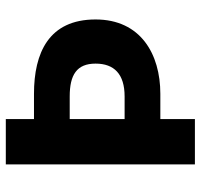

<svg xmlns="http://www.w3.org/2000/svg" viewBox="-35 -656 691 661"><g transform="rotate(-90 310.5 -325.5)"><path d="M75 0H231V-119H318C455 -119 574 -187 574 -342C574 -503 459 -554 318 -554H231V-651H75ZM231 -242V-431H309C383 -431 422 -407 422 -342C422 -278 386 -242 309 -242Z"/></g></svg>

Font: DAIFUKU Sans
Style: Bold
Weight: 700
Designer: Original font ‘Source Han Sans JP’ : Paul D. Hunt
Foundry: Daifuku
Version: Version 1.000